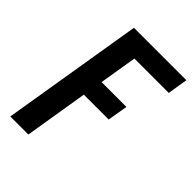

<svg xmlns="http://www.w3.org/2000/svg" viewBox="-213 -838 940 940"><g transform="rotate(45 257.5 -367.5)"><path d="M31 0 152 -735H515L498 -630H260L228 -435H400L382 -330H210L156 0Z"/></g></svg>

Font: Iosevka Extrabold
Style: Italic
Weight: 800
Italic angle: -9°
Monospace: yes
Designer: Belleve Invis
Foundry: Belleve Invis
Version: Version 32.5.0; ttfautohint (v1.8.4)